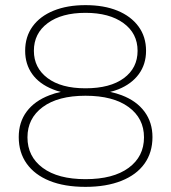

<svg xmlns="http://www.w3.org/2000/svg" viewBox="-20 -724 667 748"><path d="M313 4Q231 4 173 -19.5Q115 -43 84 -86.5Q53 -130 53 -190Q53 -248 84 -289.5Q115 -331 173 -353Q193 -361 217 -366Q200 -370 186 -376Q133 -397 105.5 -435.5Q78 -474 78 -526Q78 -581 107 -621Q136 -661 189 -682.5Q242 -704 313 -704Q385 -704 437.5 -682.5Q490 -661 519.5 -621Q549 -581 549 -526Q549 -474 521 -435.5Q493 -397 441 -376Q426 -370 409 -366Q433 -361 454 -353Q512 -331 543 -289Q574 -247 574 -190Q574 -130 543 -86.5Q512 -43 453 -19.5Q394 4 313 4ZM313 -26Q421 -26 481 -70Q541 -114 541 -189Q541 -263 481 -307Q421 -351 313 -351Q206 -351 146.5 -307Q87 -263 87 -189Q87 -114 146.5 -70Q206 -26 313 -26ZM313 -380Q409 -380 462.5 -419.5Q516 -459 516 -526Q516 -594 461 -634Q406 -674 313 -674Q220 -674 166 -634Q112 -594 112 -526Q112 -460 165 -420Q218 -380 313 -380Z"/></svg>

Font: Montserrat Thin ExtraLight
Style: Regular
Weight: 250
Version: Version 9.000